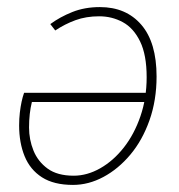

<svg xmlns="http://www.w3.org/2000/svg" viewBox="-20 -510 506 542"><path d="M186 12Q132 12 98.5 -9.5Q65 -31 49.5 -69Q34 -107 34 -156Q34 -175 36 -192Q38 -209 41 -223Q44 -237 48 -248H400L394 -222H70Q66 -206 64 -188Q62 -170 62 -150Q62 -116 74.5 -85Q87 -54 114.5 -34Q142 -14 188 -14Q226 -14 263 -35Q300 -56 329.5 -93.5Q359 -131 376.5 -182Q394 -233 394 -292Q394 -355 375.5 -393Q357 -431 326.5 -447.5Q296 -464 260 -464Q223 -464 193 -453Q163 -442 136 -424L122 -442Q149 -462 184 -476Q219 -490 262 -490Q336 -490 379 -440Q422 -390 422 -294Q422 -227 402 -170.5Q382 -114 348 -73.5Q314 -33 272 -10.5Q230 12 186 12Z"/></svg>

Font: Source Sans 3
Style: Italic
Weight: 200
Italic angle: -11°
Designer: Paul D. Hunt
Foundry: Adobe
Version: Version 3.046;hotconv 1.0.118;makeotfexe 2.5.65603